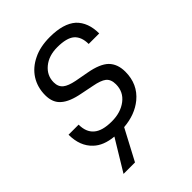

<svg xmlns="http://www.w3.org/2000/svg" viewBox="-195 -610 856 856"><g transform="rotate(-45 233.0 -182.0)"><path d="M24.4 -146.5H87.9Q87.9 -99.6 115.2 -76.2Q142.6 -51.8 203.1 -51.8Q258.8 -51.8 295.9 -80.1Q333 -108.4 333 -156.2Q333 -187.5 314.5 -202.1Q296.9 -215.8 254.9 -223.6L196.3 -235.4Q132.8 -247.1 104.5 -272.5Q75.2 -296.9 75.2 -344.7Q75.2 -393.6 99.6 -432.6Q124 -470.7 168.9 -492.2Q211.9 -513.7 273.4 -513.7Q358.4 -513.7 400.4 -476.6Q440.4 -438.5 440.4 -369.1H374Q374 -414.1 348.6 -436.5Q323.2 -458 264.6 -458Q210.9 -458 176.8 -429.7Q142.6 -401.4 142.6 -358.4Q142.6 -330.1 161.1 -315.4Q177.7 -301.8 216.8 -293.9L280.3 -282.2Q345.7 -270.5 374 -243.2Q402.3 -214.8 402.3 -166Q402.3 -87.9 345.7 -41Q296.9 -1 223.6 4.9L146.5 150.4H74.2L163.1 3.9Q100.6 -2 67.4 -34.2Q24.4 -74.2 24.4 -146.5Z"/></g></svg>

Font: Dinish
Style: Italic
Weight: 400
Italic angle: -12°
Designer: Bert Driehuis
Foundry: Playbeing
Version: Version 3.002; git-62d0f29-release